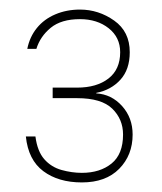

<svg xmlns="http://www.w3.org/2000/svg" viewBox="-20 -727 338 401"><path d="M151 -346Q102 -346 70.5 -369.5Q39 -393 34 -442H54Q58 -411 72.5 -394.5Q87 -378 108.5 -372Q130 -366 151 -366Q189 -366 213 -385.5Q237 -405 237 -446Q237 -478 214.5 -500Q192 -522 141 -522H90V-544H141Q182 -544 206.5 -563Q231 -582 231 -618Q231 -649 207 -668Q183 -687 147 -687Q108 -687 86 -669Q64 -651 56 -625H37Q42 -650 57 -668.5Q72 -687 95.5 -697Q119 -707 147 -707Q186 -707 218.5 -684Q251 -661 251 -618Q251 -582 231.5 -560.5Q212 -539 181 -533V-532Q213 -530 235 -505.5Q257 -481 257 -446Q257 -403 229 -374.5Q201 -346 151 -346Z"/></svg>

Font: DM Sans 9pt Thin
Style: Regular
Weight: 250
Version: Version 4.004;gftools[0.9.30]